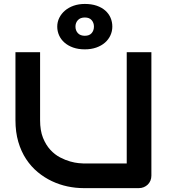

<svg xmlns="http://www.w3.org/2000/svg" viewBox="-20 -969 873 989"><path d="M759.8 -64Q759.8 -50.3 754.9 -38.6Q750 -26.9 741.2 -18.3Q732.4 -9.8 720.7 -4.9Q709 0 695.8 0H409.7Q369.1 0 327.6 -8.8Q286.1 -17.6 247.3 -35.9Q208.5 -54.2 174.3 -82.5Q140.1 -110.8 114.5 -149.7Q88.9 -188.5 74.2 -238.5Q59.6 -288.6 59.6 -350.1V-700.2H186.5V-350.1Q186.5 -296.4 201.4 -259.3Q216.3 -222.2 239.3 -197.3Q262.2 -172.4 289.6 -158.2Q316.9 -144 341.6 -137.2Q366.2 -130.4 385 -128.7Q403.8 -127 409.7 -127H632.8V-700.2H759.8ZM274.9 -832Q274.9 -856 285.4 -877.2Q295.9 -898.4 314.5 -914.3Q333 -930.2 359.1 -939.5Q385.3 -948.7 417 -948.7Q451.7 -948.7 478.3 -939.5Q504.9 -930.2 522.7 -914.3Q540.5 -898.4 549.6 -877.2Q558.6 -856 558.6 -832Q558.6 -808.1 548.8 -786.9Q539.1 -765.6 520.8 -749.5Q502.4 -733.4 476.1 -724.1Q449.7 -714.8 417 -714.8Q383.3 -714.8 356.9 -724.1Q330.6 -733.4 312.3 -749.5Q293.9 -765.6 284.4 -786.9Q274.9 -808.1 274.9 -832ZM368.7 -832Q368.7 -812 381.1 -798.3Q393.6 -784.7 417 -784.7Q440.4 -784.7 452.1 -798.3Q463.9 -812 463.9 -832Q463.9 -851.6 452.1 -865.2Q440.4 -878.9 417 -878.9Q393.6 -878.9 381.1 -865.2Q368.7 -851.6 368.7 -832Z"/></svg>

Font: Audiowide
Style: Regular
Weight: 400
Version: Version 1.003